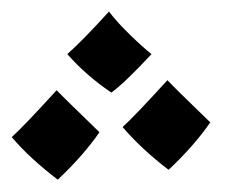

<svg xmlns="http://www.w3.org/2000/svg" viewBox="-34 -250 379 324"><path d="M221.7 -158.7Q174.8 -108.4 153.8 -93.8Q110.8 -123 79.6 -158.7Q106 -182.1 149.9 -230.5Q163.1 -212.9 185.8 -190.9Q208.5 -168.9 221.7 -158.7ZM133.8 -26.9Q107.4 11.7 63.5 53.2Q16.1 17.1 -14.2 -18.6Q6.3 -37.1 61.5 -97.7Q69.3 -89.4 133.8 -26.9ZM320.8 -43.5Q294.4 -4.9 250.5 36.6Q204.6 1.5 172.9 -35.6Q193.4 -54.2 248.5 -114.7Q259.3 -103 320.8 -43.5Z"/></svg>

Font: Sahl Naskh
Style: Regular
Weight: 400
Designer: Pascal Zoghbi
Version: Version 1.001